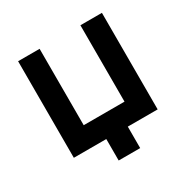

<svg xmlns="http://www.w3.org/2000/svg" viewBox="-152 -675 911 930"><g transform="rotate(-30 304.0 -210.0)"><path d="M250.7 120V0H69.2V-540H189.5V-112.8H417.7V-540H538V0H371V120Z"/></g></svg>

Font: Hauora
Style: Regular
Weight: 400
Designer: Wayne Shih
Foundry: WCYS
Version: Version 1.001